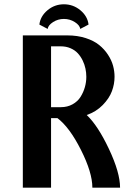

<svg xmlns="http://www.w3.org/2000/svg" viewBox="-20 -863 596 883"><path d="M85 0ZM199.2 -730 161.1 -750Q165.5 -788.1 198.2 -815.7Q231 -843.3 273.9 -843.3Q316.9 -843.3 349.9 -815.7Q382.8 -788.1 387.2 -750L349.1 -730Q346.7 -747.1 324 -761.5Q301.3 -775.9 273.9 -775.9Q246.6 -775.9 224.1 -761.5Q201.7 -747.1 199.2 -730ZM214.8 -319.8V0H85V-700.2H290Q335.9 -700.2 373.8 -688Q411.6 -675.8 435.8 -656.2Q460 -636.7 476.6 -611.3Q493.2 -585.9 500 -560.5Q506.8 -535.2 506.8 -509.8Q506.8 -476.1 494.6 -443.4Q482.4 -410.6 452.4 -379.9Q422.4 -349.1 378.9 -334Q430.2 -285.6 481.2 -177.5Q532.2 -69.3 532.2 0H404.8Q404.8 -69.3 352.3 -173.6Q299.8 -277.8 244.1 -319.8ZM214.8 -649.9V-370.1H259.8Q290 -370.1 313.7 -383.3Q337.4 -396.5 350.6 -417.7Q363.8 -439 370.4 -462.4Q377 -485.8 377 -509.8Q377 -528.8 373 -547.6Q369.1 -566.4 360.1 -585Q351.1 -603.5 337.9 -617.9Q324.7 -632.3 304.4 -641.1Q284.2 -649.9 259.8 -649.9Z"/></svg>

Font: Pfennig
Style: Bold
Weight: 700
Version: Version 20120410 ; ttfautohint (v0.8)